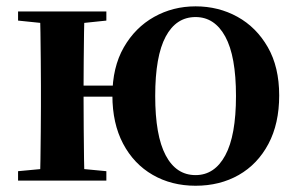

<svg xmlns="http://www.w3.org/2000/svg" viewBox="-20 -572 943 608"><path d="M37.2 0V-29.9L147 -40.2H208.6L316.8 -29.9V0ZM37.2 -506.8V-535.7H316.8V-506.8L208.6 -495.5H147ZM105.9 0Q107.6 -25.5 108.1 -67.4Q108.6 -109.4 109.1 -154.7Q109.6 -200 109.6 -234.8V-301.2Q109.6 -335.7 109.1 -381Q108.6 -426.4 108.1 -468.7Q107.6 -511 105.9 -535.7H247.6Q246.6 -511 246.1 -468.3Q245.6 -425.6 245.1 -378.8Q244.6 -332 244.6 -293.8V-270.6Q244.6 -217.9 245.1 -165Q245.6 -112.1 246.1 -68.8Q246.6 -25.5 247.6 0ZM176.1 -265.9V-301H410.5V-265.9ZM599.3 16.2Q523.2 16.2 463.5 -18.3Q403.7 -52.8 369.8 -117Q335.9 -181.2 335.9 -269.8Q335.9 -359.1 372 -422Q408.1 -484.9 467.9 -518.4Q527.6 -551.9 599.3 -551.9Q672 -551.9 731.9 -518.8Q791.9 -485.6 828 -422.7Q864.1 -359.8 864.1 -269.8Q864.1 -180.5 830 -116.3Q795.8 -52 736.1 -17.9Q676.3 16.2 599.3 16.2ZM599.3 -17.5Q659.6 -17.5 693.4 -80.1Q727.3 -142.6 727.3 -268.1Q727.3 -394.2 693.4 -456.1Q659.6 -518 599.3 -518Q537.8 -518 504.7 -456.1Q471.5 -394.2 471.5 -268.1Q471.5 -142.6 504.7 -80.1Q537.8 -17.5 599.3 -17.5Z"/></svg>

Font: Early Summer Mincho VF
Style: Regular
Weight: 250
Designer: GuiWonder
Version: Version 1.002